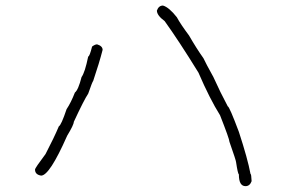

<svg xmlns="http://www.w3.org/2000/svg" viewBox="-20 -588 1040 677"><path d="M554.7 -568.4Q575.7 -562.5 603.5 -527.3Q616.2 -503.4 646.5 -462.9Q672.9 -417 697.3 -382.8Q705.6 -364.7 732.4 -316.4Q756.8 -262.2 783.2 -212.9Q788.6 -212.9 822.3 -123Q853.5 -27.8 863.3 25.4Q866.2 25.4 867.2 50.8Q860.8 68.4 845.7 68.4Q822.3 68.4 822.3 27.3Q818.4 23.9 812.5 -15.6Q812.5 -21.5 789.1 -87.9Q789.1 -97.2 755.9 -181.6Q719.7 -239.3 679.7 -332Q610.4 -444.3 560.5 -513.7Q533.2 -533.7 533.2 -550.8Q539.6 -568.4 554.7 -568.4ZM322.3 -431.6Q341.8 -425.8 341.8 -412.1Q330.1 -366.2 308.6 -302.7Q305.7 -300.3 291 -257.8Q276.4 -236.3 240.2 -158.2Q240.2 -147.9 216.8 -109.4Q154.8 31.2 125 31.2Q103.5 27.8 103.5 9.8Q103.5 4.4 140.6 -44.9Q170.9 -103 187.5 -142.6Q195.8 -146.5 214.8 -203.1Q230 -225.6 244.1 -261.7Q255.9 -270.5 267.6 -316.4Q279.3 -332 291 -388.7Q295.9 -388.7 304.7 -423.8Q314.9 -431.6 322.3 -431.6Z"/></svg>

Font: CEF Fonts CJK Mono
Style: Regular
Weight: 400
Designer: PartyBoss (派对大魔王)
Version: Release 2.25